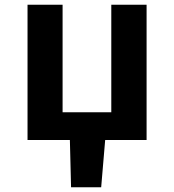

<svg xmlns="http://www.w3.org/2000/svg" viewBox="-20 -595 740 816"><path d="M603 -575H453V-118H246V-575H97V0H277L282 201H410L427 0H603Z"/></svg>

Font: Kawkab Mono
Style: Bold
Weight: 700
Monospace: yes
Designer: Abdullah Arif
Foundry: Abdullah Arif
Version: Version 1.000;PS 000.500;hotconv 1.0.88;makeotf.lib2.5.64775